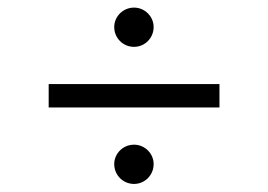

<svg xmlns="http://www.w3.org/2000/svg" viewBox="-20 -531 692 495"><path d="M325.6 -410.2C353.3 -410.2 376.1 -432.9 376.1 -461.3C376.1 -488.6 353.3 -511.4 325.6 -511.4C297.2 -511.4 274.5 -488.6 274.5 -461.3C274.5 -432.9 297.2 -410.2 325.6 -410.2ZM545.8 -314.3H105.5V-253.9H545.8ZM325.6 -56.8C353.3 -56.8 376.1 -79.5 376.1 -108C376.1 -135.3 353.3 -158 325.6 -158C297.2 -158 274.5 -135.3 274.5 -108C274.5 -79.5 297.2 -56.8 325.6 -56.8Z"/></svg>

Font: TID UI Light
Style: Regular
Weight: 300
Designer: The TID Project Authors
Foundry: Bakken & Bæck
Version: Version 1.001;hotconv 1.0.109;makeotfexe 2.5.65596